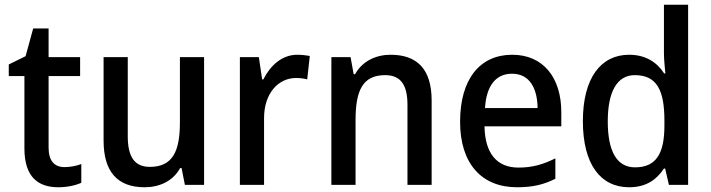

<svg xmlns="http://www.w3.org/2000/svg" viewBox="-20 -873 2998 810"><path d="M252 -168C209 -168 185 -195 185 -250V-552H318V-632H185V-753H120L88 -636L17 -601V-552H83V-247C83 -125 142 -83 226 -83C263 -83 300 -91 323 -102V-181C303 -173 276 -168 252 -168Z M841 -632H739V-356C739 -234 708 -169 612 -169C548 -169 519 -211 519 -298V-632H417V-280C417 -149 475 -83 590 -83C653 -83 710 -109 740 -164H746L760 -93H841Z M1234 -642C1169 -642 1120 -596 1091 -538H1086L1072 -632H992V-93H1094V-375C1094 -479 1154 -544 1229 -544C1244 -544 1263 -542 1276 -538L1287 -637C1271 -640 1251 -642 1234 -642Z M1628 -642C1567 -642 1509 -616 1478 -560H1472L1459 -632H1378V-93H1480V-366C1480 -493 1511 -556 1605 -556C1671 -556 1699 -514 1699 -431V-93H1801V-449C1801 -582 1739 -642 1628 -642Z M2141 -642C2005 -642 1921 -540 1921 -359C1921 -185 2010 -83 2161 -83C2227 -83 2274 -94 2323 -119V-205C2271 -179 2226 -166 2167 -166C2076 -166 2026 -226 2024 -340H2348V-400C2348 -545 2272 -642 2141 -642ZM2140 -562C2214 -562 2247 -501 2248 -417H2026C2032 -513 2073 -562 2140 -562Z M2634 -83C2706 -83 2750 -115 2781 -162H2786L2802 -93H2883V-853H2781V-648C2781 -622 2785 -586 2787 -563H2782C2752 -610 2704 -642 2634 -642C2515 -642 2439 -544 2439 -362C2439 -179 2514 -83 2634 -83ZM2659 -167C2582 -167 2544 -235 2544 -361C2544 -484 2582 -556 2658 -556C2752 -556 2783 -491 2783 -364V-343C2783 -225 2748 -167 2659 -167Z"/></svg>

Font: Noto Sans Kannada UI SemiCondensed Medium
Style: Regular
Weight: 500
Width: 4
Designer: Jelle Bosma - Monotype Design Team
Foundry: Monotype Imaging Inc.
Version: Version 2.005